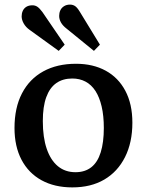

<svg xmlns="http://www.w3.org/2000/svg" viewBox="-20 -800 638 834"><path d="M294 14Q217 14 160.5 -17Q104 -48 73.5 -106Q43 -164 43 -244Q43 -332 75.5 -394.5Q108 -457 168 -490Q228 -523 310 -523Q384 -523 439 -493Q494 -463 524.5 -405.5Q555 -348 555 -267Q555 -181 523 -117.5Q491 -54 433 -20Q375 14 294 14ZM308 -52Q349 -52 376.5 -73.5Q404 -95 417.5 -138.5Q431 -182 431 -244Q431 -297 421.5 -337.5Q412 -378 394.5 -405Q377 -432 351.5 -445.5Q326 -459 294 -459Q253 -459 224.5 -439Q196 -419 181 -378Q166 -337 166 -274Q166 -203 183 -153.5Q200 -104 231.5 -78Q263 -52 308 -52ZM235 -579 109 -670Q92 -682 83 -698Q74 -714 74 -729Q74 -742 79 -753Q84 -764 94.5 -770.5Q105 -777 121 -777Q133 -777 142.5 -770.5Q152 -764 164 -748L261 -606ZM388 -579 270 -675Q253 -688 245 -702Q237 -716 237 -731Q237 -744 242 -755Q247 -766 258 -773Q269 -780 284 -780Q296 -780 305.5 -774Q315 -768 326 -750L414 -606Z"/></svg>

Font: Literata 18pt Medium
Style: Regular
Weight: 500
Designer: Latin by Veronika Burian and Jose Scaglione. Greek by Irene Vlachou. Cyrillic by Vera Evstafieva.
Foundry: TypeTogether
Version: Version 3.103;gftools[0.9.29]